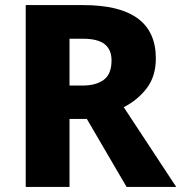

<svg xmlns="http://www.w3.org/2000/svg" viewBox="-20 -734 712 754"><path d="M307 -714Q592 -714 592 -505Q592 -435 557 -388.5Q522 -342 466 -313L672 0H477L321 -267H253V0H81V-714ZM304 -582H253V-398H303Q357 -398 387.5 -420.5Q418 -443 418 -497Q418 -539 391 -560.5Q364 -582 304 -582Z"/></svg>

Font: Noto Sans Cherokee ExtraBold
Style: Regular
Weight: 800
Designer: Monotype Design Team
Foundry: Monotype Imaging Inc.
Version: Version 2.001; ttfautohint (v1.8.4.7-5d5b)